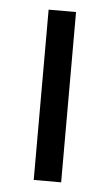

<svg xmlns="http://www.w3.org/2000/svg" viewBox="-43 -534 324 565"><g transform="rotate(5 119.0 -251.5)"><path d="M78 0V-503H159V0Z"/></g></svg>

Font: Muli-Regular
Style: Regular
Weight: 400
Version: Version 2.000